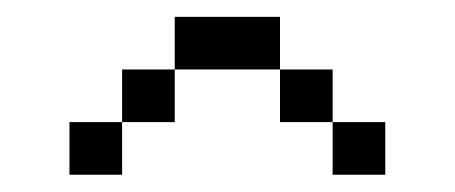

<svg xmlns="http://www.w3.org/2000/svg" viewBox="-20 -770 540 228"><path d="M437.5 -562.5V-625H375V-562.5ZM125 -625H62.5V-562.5H125ZM125 -625H187.5V-687.5H125ZM375 -625V-687.5H312.5V-625ZM187.5 -687.5H312.5V-750H187.5Z"/></svg>

Font: UnifontExMono
Style: Regular
Weight: 500
Version: Version 15.0.06